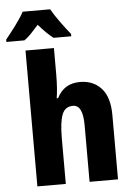

<svg xmlns="http://www.w3.org/2000/svg" viewBox="-108 -1023 735 1070"><g transform="rotate(-5 259.5 -488.5)"><path d="M216 -760H57V0H216V-256Q216 -343 232 -386.5Q248 -430 294 -430Q349 -430 349 -316V0H508V-359Q508 -460 463 -509.5Q418 -559 344 -559Q254 -559 215 -480H207Q211 -503 213.5 -537.5Q216 -572 216 -612ZM214 -977H60Q44 -946 11 -902Q-22 -858 -45 -830V-817H56Q76 -831 95 -851Q114 -871 137 -897Q182 -845 219 -817H318V-830Q292 -862 262.5 -902.5Q233 -943 214 -977Z"/></g></svg>

Font: Noto Sans Display SemiCondensed Extra
Style: Regular
Weight: 800
Width: 4
Designer: Monotype Design Team
Foundry: Monotype Imaging Inc.
Version: Version 1.900